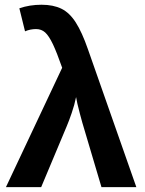

<svg xmlns="http://www.w3.org/2000/svg" viewBox="-20 -770 596 790"><path d="M235.8 -491.2Q213.9 -553.7 197.8 -587.9Q181.2 -622.6 165.8 -636.5Q150.4 -650.4 128.4 -650.4Q104.5 -650.4 83 -641.1L59.6 -735.8Q101.6 -750.5 150.9 -750.5Q199.2 -750.5 232.7 -734.1Q266.1 -717.8 291.7 -677.7Q317.4 -637.7 341.8 -567.4L541 0H397.5L318.8 -265.1Q314.5 -280.8 308.6 -302.5Q302.7 -324.2 298.3 -343.8Q293.9 -363.3 293 -370.6Q286.6 -338.4 275.1 -305.2Q263.7 -272 253.9 -249L149.4 0H4.4Z"/></svg>

Font: Arimo
Style: Bold
Weight: 700
Designer: Steve Matteson
Foundry: Monotype Imaging Inc.
Version: Version 1.33